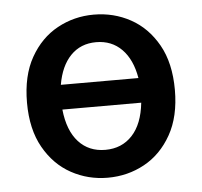

<svg xmlns="http://www.w3.org/2000/svg" viewBox="-43 -548 635 604"><g transform="rotate(-5 274.5 -245.5)"><path d="M274 12Q212 12 159 -17Q106 -46 73.5 -103.5Q41 -161 41 -245Q41 -330 73.5 -387.5Q106 -445 159 -474Q212 -503 274 -503Q337 -503 390 -474Q443 -445 475.5 -387.5Q508 -330 508 -245Q508 -161 475.5 -103.5Q443 -46 390 -17Q337 12 274 12ZM274 -416Q225 -416 193.5 -383.5Q162 -351 152 -292H397Q387 -351 355 -383.5Q323 -416 274 -416ZM274 -76Q326 -76 359 -111.5Q392 -147 399 -214H150Q157 -147 189.5 -111.5Q222 -76 274 -76Z"/></g></svg>

Font: Source Sans Pro SemiBold
Style: Regular
Weight: 600
Designer: Paul D. Hunt
Foundry: Adobe Systems Incorporated
Version: Version 2.045;hotconv 1.0.109;makeotfexe 2.5.65596